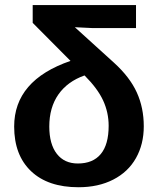

<svg xmlns="http://www.w3.org/2000/svg" viewBox="-20 -745 640 774"><path d="M418 -237.8Q418 -291.5 395.8 -339.8Q373.5 -388.2 320.8 -440.9Q252 -416.5 215.3 -364Q178.7 -311.5 178.7 -234.9Q178.7 -164.1 209 -125Q239.3 -85.9 293.9 -85.9Q354.5 -85.9 386.2 -124Q418 -162.1 418 -237.8ZM353.5 -631.8 281.7 -635.3 439.5 -492.2Q503.4 -434.1 531.5 -372.3Q559.6 -310.5 559.6 -235.8Q559.6 -163.6 528.1 -107.7Q496.6 -51.8 436.5 -21Q376.5 9.8 296.4 9.8Q173.3 9.8 105.2 -54.9Q37.1 -119.6 37.1 -234.9Q37.1 -421.4 264.2 -499.5L111.8 -652.8V-724.6H528.3V-631.8Z"/></svg>

Font: Liberation Mono
Style: Bold
Weight: 700
Monospace: yes
Designer: Steve Matteson
Foundry: Ascender Corporation
Version: Version 2.1.5